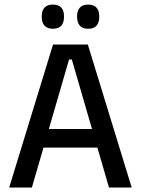

<svg xmlns="http://www.w3.org/2000/svg" viewBox="-20 -838 630 858"><path d="M122.5 0H21L217 -639H372.5L568.5 0H467L301 -572H288.5ZM439.5 -178.5H149V-261.5H439.5ZM216 -709.5Q191.5 -709.5 179 -723.2Q166.5 -737 166.5 -762V-765.5Q166.5 -790.5 179 -804Q191.5 -817.5 216 -817.5Q241.5 -817.5 253.8 -804Q266 -790.5 266 -765.5V-762Q266 -737 253.8 -723.2Q241.5 -709.5 216 -709.5ZM374 -709.5Q349 -709.5 336.8 -723.2Q324.5 -737 324.5 -762V-765.5Q324.5 -790.5 336.8 -804Q349 -817.5 374 -817.5Q399 -817.5 411.2 -804Q423.5 -790.5 423.5 -765.5V-762Q423.5 -737 411.2 -723.2Q399 -709.5 374 -709.5Z"/></svg>

Font: Anek Kannada Medium
Style: Regular
Weight: 500
Designer: Vaishnavi Murthy, Maithili Shingre (Kannada) & Yesha Goshar (Latin)
Foundry: Ek Type
Version: Version 1.003